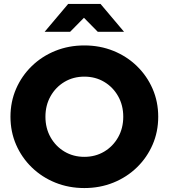

<svg xmlns="http://www.w3.org/2000/svg" viewBox="-20 -941 854 972"><path d="M407 11Q328 11 260 -16.5Q192 -44 141 -93.5Q90 -143 61.5 -208.5Q33 -274 33 -350Q33 -426 61.5 -491.5Q90 -557 141 -606.5Q192 -656 260 -683.5Q328 -711 407 -711Q486 -711 554 -683.5Q622 -656 673 -606.5Q724 -557 752.5 -491.5Q781 -426 781 -350Q781 -274 752.5 -208.5Q724 -143 673 -93.5Q622 -44 554 -16.5Q486 11 407 11ZM407 -147Q463 -147 507.5 -173.5Q552 -200 578 -246Q604 -292 604 -350Q604 -408 578 -454Q552 -500 507.5 -526.5Q463 -553 407 -553Q351 -553 306.5 -526.5Q262 -500 236 -454Q210 -408 210 -350Q210 -292 236 -246Q262 -200 306.5 -173.5Q351 -147 407 -147ZM475 -780 405 -851 335 -780H206L325 -921H489L608 -780Z"/></svg>

Font: Red Hat Display Black
Style: Regular
Weight: 900
Designer: Pentagram, MCKL
Foundry: Pentagram, MCKL
Version: Version 1.023; ttfautohint (v1.8.3)